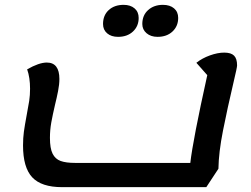

<svg xmlns="http://www.w3.org/2000/svg" viewBox="-20 -747 1034 792"><path d="M958 -477Q958 -469 943 -406Q918 -300 900 -209Q882 -118 881 -51L831 25H236Q151 25 113 -15.5Q75 -56 75 -147Q75 -178 78.5 -203.5Q82 -229 90 -272Q97 -308 100.5 -331Q104 -354 104 -381Q104 -427 92 -461Q141 -489 173 -489Q225 -489 225 -421Q225 -399 219.5 -371Q214 -343 207 -315Q197 -272 191.5 -241.5Q186 -211 186 -178Q186 -135 197 -113Q208 -91 230 -83Q252 -75 290 -75H765Q776 -171 835 -437L790 -488Q814 -507 846 -518.5Q878 -530 905 -530Q933 -530 945.5 -517.5Q958 -505 958 -477ZM405 -648Q405 -684 428.5 -705.5Q452 -727 490 -727Q518 -727 535 -712.5Q552 -698 552 -673Q552 -639 528.5 -617Q505 -595 467 -595Q439 -595 422 -609.5Q405 -624 405 -648ZM567 -648Q567 -684 591 -705.5Q615 -727 652 -727Q681 -727 698 -712.5Q715 -698 715 -673Q715 -639 691.5 -617Q668 -595 630 -595Q602 -595 584.5 -610Q567 -625 567 -648Z"/></svg>

Font: Lemonada
Style: Regular
Weight: 400
Designer: Mohamed Gaber (Arabic) Eduardo Tunni (Latin)
Foundry: Kief Type Foundry
Version: Version 3.006